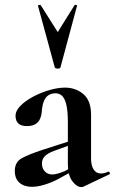

<svg xmlns="http://www.w3.org/2000/svg" viewBox="-20 -750 465 778"><path d="M319 6Q315 8 309 8Q291 8 273 -16Q255 -40 255 -85V-255Q255 -294 250 -320Q245 -346 234 -359Q223 -372 204 -372Q189 -372 177 -364.5Q165 -357 158 -340.5Q151 -324 149 -295Q146 -266 131 -252.5Q116 -239 90 -239Q65 -239 54 -250Q43 -261 43 -280Q43 -302 64 -322.5Q85 -343 116.5 -359.5Q148 -376 182 -385.5Q216 -395 243 -395Q287 -395 318 -368.5Q349 -342 349 -285V-108Q349 -79 359.5 -63Q370 -47 389 -47Q403 -47 418 -54Q422 -56 424.5 -50.5Q427 -45 422 -43ZM109 7Q78 7 59 -9.5Q40 -26 40 -57Q40 -93 67.5 -108.5Q95 -124 153 -143L265 -179L269 -164L200 -139Q173 -129 161.5 -117Q150 -105 150 -88Q150 -67 162 -55Q174 -43 192 -43Q200 -43 213.5 -46.5Q227 -50 243 -57L298 -87L299 -70L213 -23Q188 -10 160 -1.5Q132 7 109 7ZM134 -726Q133 -729 138.5 -730Q144 -731 145 -729L214 -620L282 -729Q284 -731 289 -730Q294 -729 292 -726L225 -477Q224 -472 214 -472Q204 -472 202 -477Z"/></svg>

Font: Cormorant Light
Style: Regular
Weight: 300
Designer: Christian Thalmann (Catharsis Fonts)
Foundry: Catharsis Fonts
Version: Version 4.000